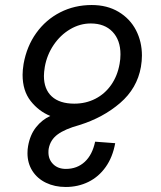

<svg xmlns="http://www.w3.org/2000/svg" viewBox="-20 -579 640 765"><path d="M89.5 31.5Q89.5 15 92 2.5Q100 -42.5 124 -72.5Q148 -102.5 180.5 -117Q134.5 -135.5 102.2 -176.5Q70 -217.5 70 -281Q70 -299.5 74 -324.5Q86.5 -394.5 124.5 -447.5Q162.5 -500.5 219.8 -529.8Q277 -559 345.5 -559Q407 -559 452.5 -531.8Q498 -504.5 521.8 -458.8Q545.5 -413 545.5 -357.5Q545.5 -336.5 541.5 -312.5Q526.5 -227 458.5 -168.5Q390.5 -110 295.5 -80.5Q239 -65 209.8 -43.5Q180.5 -22 174 13.5Q173 18.5 173 28Q173 56.5 192 75.2Q211 94 242.5 94Q287 94 317.5 66Q348 38 359 -14.5L439 -8.5Q429 47 401.2 86.2Q373.5 125.5 332.2 145.8Q291 166 242 166Q198 166 163.2 149.2Q128.5 132.5 109 101.8Q89.5 71 89.5 31.5ZM456.5 -324.5Q460 -343.5 460 -362.5Q460 -419 428.5 -452.2Q397 -485.5 341.5 -485.5Q298.5 -485.5 259.5 -462.5Q220.5 -439.5 193.8 -400Q167 -360.5 158.5 -312.5Q155 -290.5 155 -276.5Q155 -223.5 186.2 -194.8Q217.5 -166 276 -166Q322 -166 360 -185.5Q398 -205 423 -240.8Q448 -276.5 456.5 -324.5Z"/></svg>

Font: JuliaMono Italic
Style: Regular
Weight: 400
Italic angle: -9°
Monospace: yes
Designer: cormullion
Foundry: corm
Version: Version 0.049; ttfautohint (v1.8.4)